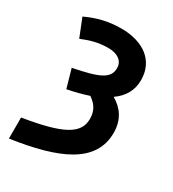

<svg xmlns="http://www.w3.org/2000/svg" viewBox="-191 -664 913 1011"><g transform="rotate(30 265.0 -159.0)"><path d="M23 112V240C304 199 486 122 486 -62C486 -141 448 -193 391 -226C444 -263 472 -312 472 -374C472 -492 381 -558 247 -558C168 -558 104 -541 37 -510L81 -400C129 -420 177 -435 239 -435C295 -435 331 -409 331 -366C331 -302 276 -278 123 -248L155 -136C201 -145 243 -156 282 -169C323 -141 341 -109 341 -62C341 27 260 74 23 112Z"/></g></svg>

Font: Noto Sans Mono Condensed ExtraBold
Style: Regular
Weight: 800
Width: 3
Designer: Monotype Design Team
Foundry: Monotype Imaging Inc.
Version: Version 2.014